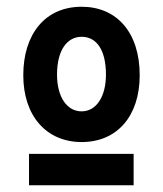

<svg xmlns="http://www.w3.org/2000/svg" viewBox="-20 -734 484 569"><path d="M222 -625C266 -625 294 -586 294 -513C294 -447 265 -404 222 -404C178 -404 149 -447 149 -513C149 -587 180 -625 222 -625ZM394 -511C394 -639 325 -714 222 -714C113 -714 49 -632 49 -511C49 -390 118 -313 222 -313C327 -313 394 -390 394 -511ZM66 -278V-185H376V-278Z"/></svg>

Font: Mint Spirit
Style: Bold
Weight: 700
Designer: HARENDAL Hirwen
Foundry: Arkandis Digital Foundry.
Version: Version 1.004;FFEdit